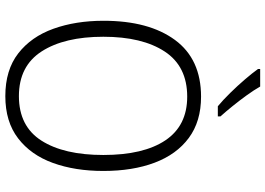

<svg xmlns="http://www.w3.org/2000/svg" viewBox="-158 -829 997 721"><g transform="rotate(90 340.5 -468.5)"><path d="M622 -358Q622 -252 592 -169Q562 -86 499.5 -38Q437 10 341 10Q243 10 180.5 -38.5Q118 -87 88 -170.5Q58 -254 58 -359Q58 -529 130 -627Q202 -725 343 -725Q436 -725 498 -679Q560 -633 591 -550.5Q622 -468 622 -358ZM118 -358Q118 -212 173 -126.5Q228 -41 341 -41Q454 -41 508 -125.5Q562 -210 562 -358Q562 -509 507 -591Q452 -673 343 -673Q229 -673 173.5 -588.5Q118 -504 118 -358ZM305 -947Q318 -924 337.5 -897Q357 -870 378 -844Q399 -818 417 -798V-788H379Q356 -807 329 -834.5Q302 -862 278 -890Q254 -918 239 -939V-947Z"/></g></svg>

Font: Noto Sans Arabic SemCond Light
Style: Regular
Weight: 300
Width: 4
Designer: Monotype Design Team, Nadine Chahine, Nizar Qandah and Khaled Hosny
Foundry: Monotype Imaging Inc.
Version: Version 2.012; ttfautohint (v1.8.4.7-5d5b)